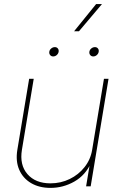

<svg xmlns="http://www.w3.org/2000/svg" viewBox="-20 -917 590 945"><path d="M228.5 7.8Q172.9 7.8 132.8 -15.9Q92.8 -39.6 74.5 -81.8Q56.2 -124 65.4 -179.7L123.5 -529.3H146L87.9 -179.7Q75.7 -105.5 115 -60.1Q154.3 -14.6 228.5 -14.6Q279.3 -14.6 323 -35.9Q366.7 -57.1 396.2 -94.5Q425.8 -131.8 433.6 -179.7L491.7 -529.3H514.2L426.3 0H403.8L423.3 -117.2H429.2Q400.9 -54.7 345.9 -23.4Q291 7.8 228.5 7.8ZM439 -639.2Q429.7 -639.2 424.1 -646Q418.5 -652.8 419.9 -662.6Q421.4 -671.9 429.4 -678.5Q437.5 -685.1 447.3 -685.1Q456.5 -685.1 461.9 -678.5Q467.3 -671.9 465.8 -662.6Q464.4 -652.8 456.5 -646Q448.7 -639.2 439 -639.2ZM241.7 -639.2Q232.4 -639.2 226.8 -646Q221.2 -652.8 222.7 -662.6Q224.1 -671.9 232.2 -678.5Q240.2 -685.1 250 -685.1Q259.3 -685.1 264.6 -678.5Q270 -671.9 268.6 -662.6Q267.1 -652.8 259.3 -646Q251.5 -639.2 241.7 -639.2ZM344.7 -763.2 453.1 -897H481.9L368.7 -763.2Z"/></svg>

Font: Inter 24pt Thin
Style: Italic
Weight: 250
Italic angle: -9.3988°
Version: Version 4.001;git-66647c0bb